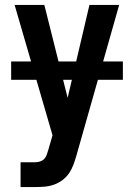

<svg xmlns="http://www.w3.org/2000/svg" viewBox="-20 -550 540 775"><path d="M63 205H120Q140 205 159.5 203.5Q179 202 197.5 195.5Q216 189 232 177Q248 165 259 149Q269 134 275.5 117Q282 100 287 83L461 -530H341L253 -155L159 -530H39L192 -4L175 55Q172 65 168.5 75Q165 85 158 92Q151 99 141 102Q131 105 120 105H63ZM25 -228H476V-302H25Z"/></svg>

Font: Iosevka SS09
Style: Bold
Weight: 700
Monospace: yes
Designer: Belleve Invis
Foundry: Belleve Invis
Version: Version 5.2.1; ttfautohint (v1.8.3)